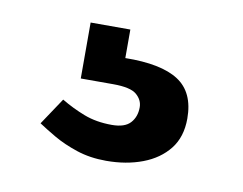

<svg xmlns="http://www.w3.org/2000/svg" viewBox="-41 -51 427 338"><g transform="rotate(10 172.5 117.5)"><path d="M166 235Q137 235 113 227Q89 219 71 208.5Q53 198 41 190L73 142Q93 154 115 162.5Q137 171 165 171Q188 171 198 160Q208 149 208 132Q208 119 197 109.5Q186 100 155 100H97V0H168V51Q232 50 263 70Q294 90 294 137Q294 170 277 191.5Q260 213 231 224Q202 235 166 235Z"/></g></svg>

Font: Podkova
Style: Bold
Weight: 700
Designer: Ilya Yudin
Foundry: Cyreal (www.cyreal.org)
Version: Version 2.102; ttfautohint (v1.8.1.43-b0c9)